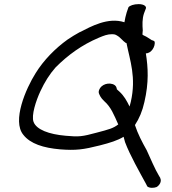

<svg xmlns="http://www.w3.org/2000/svg" viewBox="-20 -794 836 932"><path d="M368 -638H367C347 -627 327 -615 308 -602C248 -559 192 -502 153 -439C105 -363 38 -207 93 -140C127 -96 191 -76 272 -69C348 -63 385 -68 464 -88C515 -101 550 -112 580 -130L587 -104C611 -40 658 42 689 99L695 111C706 120 727 119 740 114C754 106 766 87 758 71V70L751 58C734 31 708 -30 692 -65C670 -104 649 -144 635 -187C656 -219 671 -254 681 -299C703 -394 699 -465 688 -535C715 -535 734 -568 731 -591C729 -594 726 -597 717 -599L695 -613C688 -618 676 -622 672 -625C671 -633 673 -640 673 -646V-647C671 -672 670 -703 679 -729L687 -750C694 -762 680 -774 653 -774C630 -774 609 -767 603 -758V-757L595 -734C590 -718 587 -703 584 -686C504 -712 421 -665 368 -638ZM176 -351C197 -396 220 -433 250 -467C310 -527 377 -576 460 -611C484 -621 501 -628 524 -628C541 -628 544 -624 558 -615L575 -599C580 -593 586 -590 590 -586C591 -586 594 -585 594 -585C611 -499 642 -419 615 -300C613 -292 611 -285 609 -277C595 -305 583 -328 559 -350C554 -355 548 -359 547 -361C547 -364 546 -380 526 -386C496 -395 461 -377 459 -347L460 -345L459 -344C464 -331 468 -320 486 -303C519 -274 533 -237 554 -190C529 -171 510 -166 449 -150C379 -131 363 -129 299 -135C217 -142 157 -165 143 -202C131 -234 155 -306 176 -351Z"/></svg>

Font: Stray Cat
Style: ExBdExtObl
Weight: 800
Version: Version 1.0